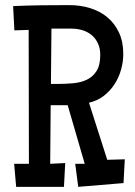

<svg xmlns="http://www.w3.org/2000/svg" viewBox="-20 -723 528 749"><path d="M466.8 -101.6 461.9 -8.8 285.2 5.9 273.4 -84H310.5L244.1 -312.5H177.7L175.8 -84L234.4 -86.9L229.5 5.9H43L35.2 -84H92.8L91.8 -606.4L36.1 -604.5L31.2 -699.2Q85.9 -701.7 140.4 -702.4Q194.8 -703.1 250 -703.1Q293.5 -703.1 332 -691.2Q370.6 -679.2 399.2 -655.3Q427.7 -631.3 444.3 -595.7Q460.9 -560.1 460.9 -512.7Q460.9 -481.4 452.1 -450.7Q443.4 -419.9 426.3 -393.8Q409.2 -367.7 384.3 -348.6Q359.4 -329.6 327.1 -322.3L398.4 -99.6ZM371.1 -508.8Q371.1 -533.7 362.5 -552.7Q354 -571.8 338.9 -585Q323.7 -598.1 303.2 -604.7Q282.7 -611.3 258.8 -611.3H222.7H180.7L178.7 -395.5H202.1Q234.4 -395.5 264.9 -398.2Q295.4 -400.9 318.8 -412.1Q342.3 -423.3 356.7 -446Q371.1 -468.8 371.1 -508.8Z"/></svg>

Font: Maiden Orange
Style: Regular
Weight: 400
Designer: Astigmatic (AOETI)
Foundry: Astigmatic (AOETI)
Version: Version 1.000